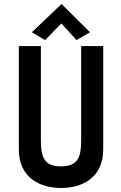

<svg xmlns="http://www.w3.org/2000/svg" viewBox="-20 -931 606 958"><path d="M385 -230C385 -146 368 -101 284 -101C201 -101 184 -146 184 -230V-701H74V-186C74 -39 186 7 285 7C384 7 495 -39 495 -186V-701H385ZM429 -770 287 -911 139 -770 205 -731 286 -814 362 -731Z"/></svg>

Font: Advent Pro
Style: Bold
Weight: 700
Designer: Andreas Kalpakidis
Foundry: Andreas Kalpakidis
Version: Version 2.002 2008